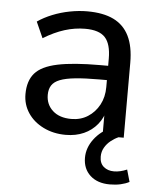

<svg xmlns="http://www.w3.org/2000/svg" viewBox="-51 -540 634 776"><g transform="rotate(5 266.5 -151.5)"><path d="M228 9Q178 9 137.5 -11Q97 -31 74.5 -65Q52 -99 52 -141Q52 -195 79 -226Q106 -257 170 -270.5Q234 -284 342 -284H389V-226H344Q286 -226 247 -222Q208 -218 185 -209Q162 -200 152 -184.5Q142 -169 142 -146Q142 -107 169.5 -82Q197 -57 245 -57Q283 -57 312 -75.5Q341 -94 358 -125.5Q375 -157 375 -198V-313Q375 -372 351 -398.5Q327 -425 270 -425Q228 -425 186.5 -412Q145 -399 101 -372L72 -437Q98 -455 131.5 -468.5Q165 -482 201.5 -489Q238 -496 272 -496Q337 -496 379 -475.5Q421 -455 442 -412.5Q463 -370 463 -304V0H377V-111H386Q378 -74 356 -47Q334 -20 301.5 -5.5Q269 9 228 9ZM423 193Q373 193 343.5 166Q314 139 314 94Q314 54 340.5 18.5Q367 -17 412 -37L442 0Q426 7 411 19Q396 31 386.5 47.5Q377 64 377 84Q377 111 393.5 125Q410 139 435 139Q448 139 461 136Q474 133 488 127L502 176Q487 184 467 188.5Q447 193 423 193Z"/></g></svg>

Font: Nunito Sans 12pt Medium
Style: Regular
Weight: 500
Designer: Vernon Adams
Foundry: Vernon Adams
Version: Version 3.101;gftools[0.9.27]